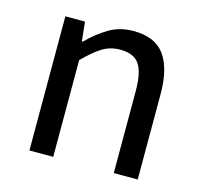

<svg xmlns="http://www.w3.org/2000/svg" viewBox="-80 -586 708 673"><g transform="rotate(15 274.5 -249.5)"><path d="M81.1 0V-486.8H152.3L159.7 -417H163.1Q197.3 -451.7 236.3 -475.3Q275.4 -499 325.7 -499Q404.3 -499 439.2 -450.9Q474.1 -402.8 474.1 -309.6V0H387.2V-297.9Q387.2 -365.2 367.2 -394.5Q347.2 -423.8 297.9 -423.8Q261.2 -423.8 232.2 -405.5Q203.1 -387.2 167.5 -351.1V0Z"/></g></svg>

Font: Varta Light Medium
Style: Regular
Weight: 500
Version: Version 1.004